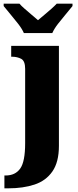

<svg xmlns="http://www.w3.org/2000/svg" viewBox="-49 -786 424 1046"><path d="M-25 240V170H-18Q34 170 61 132.5Q88 95 88 -6V-411Q88 -454 66.5 -465.5Q45 -477 16 -477H12V-536H272V8Q272 97 236.5 148Q201 199 139 219.5Q77 240 -3 240ZM81 -606Q71 -629 50.5 -655.5Q30 -682 8 -708Q-14 -734 -29 -753V-766H57Q66 -755 85 -738.5Q104 -722 124 -705Q144 -688 158 -676Q172 -688 192.5 -705Q213 -722 231.5 -738.5Q250 -755 260 -766H346V-753Q331 -734 309 -708Q287 -682 266.5 -655.5Q246 -629 236 -606Z"/></svg>

Font: Noto Serif SemiCondensed Black
Style: Regular
Weight: 900
Width: 4
Designer: Monotype Design Team
Foundry: Monotype Imaging Inc.
Version: Version 2.014; ttfautohint (v1.8.4.7-5d5b)